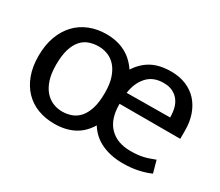

<svg xmlns="http://www.w3.org/2000/svg" viewBox="-92 -684 1031 899"><g transform="rotate(30 423.5 -234.0)"><path d="M808 -225H480V-221Q480 -143 520.5 -101Q561 -59 634 -59Q672 -59 699 -65Q726 -71 761 -85L779 -20Q750 -7 713 1Q676 9 631 9Q567 9 517 -14Q467 -37 438 -84Q409 -36 364.5 -13.5Q320 9 261 9Q212 9 171.5 -6.5Q131 -22 101.5 -52.5Q72 -83 55.5 -127.5Q39 -172 39 -230Q39 -289 56 -335Q73 -381 103 -412.5Q133 -444 174.5 -460.5Q216 -477 265 -477Q380 -477 440 -387Q469 -432 511 -454.5Q553 -477 615 -477Q660 -477 696 -462Q732 -447 756.5 -420Q781 -393 794.5 -355Q808 -317 808 -271ZM395 -235Q395 -282 384 -315Q373 -348 354.5 -369Q336 -390 312 -399.5Q288 -409 262 -409Q236 -409 212 -401Q188 -393 170 -373Q152 -353 141.5 -319.5Q131 -286 131 -235Q131 -188 142 -154.5Q153 -121 171.5 -100Q190 -79 214 -69Q238 -59 264 -59Q290 -59 314 -67.5Q338 -76 356 -96.5Q374 -117 384.5 -150.5Q395 -184 395 -235ZM717 -288Q717 -314 711.5 -336.5Q706 -359 693 -376Q680 -393 660 -403Q640 -413 610 -413Q555 -413 523 -378Q491 -343 483 -286Z"/></g></svg>

Font: Mukta Malar
Style: Regular
Weight: 400
Designer: Aadarsh Rajan, Girish Dalvi, Yashodeep Gholap
Foundry: Ek Type
Version: Version 2.538;PS 1.000;hotconv 16.6.51;makeotf.lib2.5.65220;